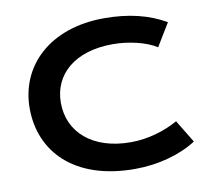

<svg xmlns="http://www.w3.org/2000/svg" viewBox="-84 -869 1085 977"><g transform="rotate(-10 458.5 -380.5)"><path d="M62 -386.2C62 -163.1 223.1 10.3 536.6 10.3C658.7 10.3 772.9 -22 855.5 -75.2L784.2 -192.4C717.3 -154.8 629.9 -127.4 539.6 -127.4C341.3 -127.4 223.1 -235.4 223.1 -386.2C223.1 -531.7 336.4 -634.8 534.7 -634.8C616.7 -634.8 706.1 -613.8 759.8 -579.1L831.1 -696.3C742.7 -747.6 638.7 -772.5 515.1 -772.5C231 -772.5 62 -604 62 -386.2Z"/></g></svg>

Font: Krona One
Style: Regular
Weight: 400
Designer: Yvonne Schüttler
Foundry: Yvonne Schüttler
Version: Version 1.002